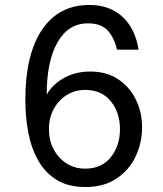

<svg xmlns="http://www.w3.org/2000/svg" viewBox="-20 -735 658 773"><path d="M538 -535H451Q441 -581 414.5 -611Q388 -641 334 -641Q255 -641 211.5 -564.5Q168 -488 168 -354Q191 -395 237.5 -421Q284 -447 343 -447Q410 -447 456.5 -415.5Q503 -384 527.5 -333Q552 -282 552 -223Q552 -160 526 -105Q500 -50 449 -16Q398 18 324 18Q255 18 208.5 -10.5Q162 -39 134 -88.5Q106 -138 94 -201Q82 -264 82 -334Q82 -515 149 -615Q216 -715 340 -715Q421 -715 472.5 -668Q524 -621 538 -535ZM323 -373Q281 -373 248 -352Q215 -331 196 -295.5Q177 -260 177 -215Q177 -170 196 -134Q215 -98 248 -77Q281 -56 323 -56Q389 -56 426 -102Q463 -148 463 -215Q463 -282 426 -327.5Q389 -373 323 -373Z"/></svg>

Font: Fragment Mono SC
Style: Regular
Weight: 400
Monospace: yes
Designer: Wei Huang based on Nimbus Sans by URW Studio, based on Helvetica by Max Miedinger.
Foundry: Wei Huang
Version: Version 1.012; ttfautohint (v1.8.4.7-5d5b)